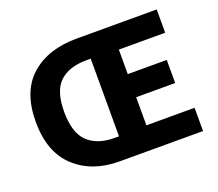

<svg xmlns="http://www.w3.org/2000/svg" viewBox="-111 -807 1093 962"><g transform="rotate(-20 435.5 -326.0)"><path d="M390.1 -119.1H413.1V-533.2H390.1Q297.4 -533.2 247.1 -486.3Q196.8 -439.5 196.8 -327.9Q196.8 -216.3 247.3 -167.7Q297.9 -119.1 390.1 -119.1ZM380.9 -651.9H808.1V-527.8H561V-397H769V-273.9H561V-124H817.9V0H373Q227.5 0 136.7 -83.7Q45.9 -167.5 45.9 -329.1Q45.9 -490.7 137 -571.3Q228 -651.9 380.9 -651.9Z"/></g></svg>

Font: SourceSansPro-Bold
Style: Bold
Weight: 700
Designer: Paul D. Hunt
Foundry: Adobe Systems Incorporated
Version: Version 1.050;PS Version 1.000;hotconv 1.0.70;makeotf.lib2.5